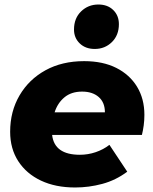

<svg xmlns="http://www.w3.org/2000/svg" viewBox="-20 -822 678 851"><path d="M313 9Q226 9 161.5 -21.5Q97 -52 61 -107.5Q25 -163 25 -238Q25 -328 66.5 -399Q108 -470 181.5 -510.5Q255 -551 353 -551Q436 -551 495.5 -521Q555 -491 587.5 -437.5Q620 -384 620 -313Q620 -289 617 -266.5Q614 -244 609 -224H211Q221 -136 334 -136Q370 -136 404 -147.5Q438 -159 465 -180L544 -61Q493 -23 433.5 -7Q374 9 313 9ZM222 -324H445Q445 -368 417.5 -392Q390 -416 344 -416Q296 -416 265.5 -390.5Q235 -365 222 -324ZM400 -605Q359 -605 333.5 -629.5Q308 -654 308 -691Q308 -741 339.5 -771.5Q371 -802 416 -802Q457 -802 482 -777.5Q507 -753 507 -715Q507 -666 476 -635.5Q445 -605 400 -605Z"/></svg>

Font: Montserrat ExtraBold
Style: Italic
Weight: 800
Italic angle: -11.3°
Designer: Julieta Ulanovsky
Foundry: Julieta Ulanovsky
Version: Version 9.000; ttfautohint (v1.8.4.7-5d5b)